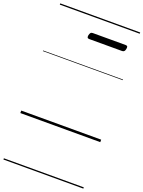

<svg xmlns="http://www.w3.org/2000/svg" viewBox="-222 -983 1088 1456"><g transform="rotate(20 322.5 -255.0)"><path d="M299 -706Q287 -706 284 -712.5Q281 -719 283 -731Q286 -744 291.5 -751Q297 -758 309 -758H574Q586 -758 589 -751Q592 -744 589 -731Q587 -719 581 -712.5Q575 -706 564 -706ZM0 365H645V375H0ZM0 -20H645V0H0ZM0 -505H645V-500H0ZM0 -885H645V-875H0Z"/></g></svg>

Font: Playwrite AT Guides
Style: Italic
Weight: 400
Italic angle: -13.0072°
Designer: Veronika Burian, José Scaglione
Foundry: TypeTogether
Version: Version 1.002